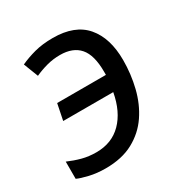

<svg xmlns="http://www.w3.org/2000/svg" viewBox="-135 -650 729 764"><g transform="rotate(-30 229.0 -267.5)"><path d="M135 10Q95 10 61 2Q27 -6 10 -14V-93Q40 -80 70 -72Q100 -64 135 -64Q206 -64 251.5 -110Q297 -156 312 -238H82L97 -312H321V-327Q321 -403 291 -437.5Q261 -472 202 -472Q170 -472 140.5 -464Q111 -456 85 -444L59 -511Q89 -525 126 -535Q163 -545 211 -545Q312 -545 361 -487.5Q410 -430 410 -329Q410 -265 395 -204Q380 -143 347.5 -95Q315 -47 262.5 -18.5Q210 10 135 10Z"/></g></svg>

Font: Noto Sans IKEA
Style: Italic
Weight: 400
Italic angle: -12°
Designer: Monotype Design Team
Foundry: Monotype Imaging Inc.
Version: Version 2.001